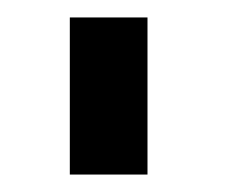

<svg xmlns="http://www.w3.org/2000/svg" viewBox="-20 -740 269 220"><path d="M149 -540V-720H60V-540Z"/></svg>

Font: Hauora Medium
Style: Regular
Weight: 500
Designer: Wayne Shih
Foundry: WCYS
Version: Version 1.001;hotconv 1.0.109;makeotfexe 2.5.65596